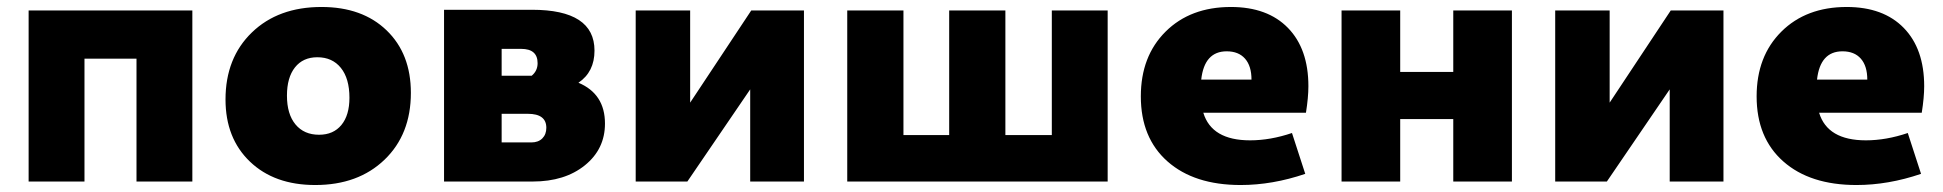

<svg xmlns="http://www.w3.org/2000/svg" viewBox="-20 -520 5565 550"><path d="M62 0V-490H531V0H371V-352H222V0Z M883 10Q766 10 696 -57Q626 -124 626 -235Q626 -354 701.5 -427Q777 -500 901 -500Q1018 -500 1087.5 -433Q1157 -366 1157 -254Q1157 -135 1081.5 -62.5Q1006 10 883 10ZM894 -134Q935 -134 958 -162Q981 -190 981 -240Q981 -295 956.5 -325.5Q932 -356 889 -356Q848 -356 825 -327Q802 -298 802 -246Q802 -193 826.5 -163.5Q851 -134 894 -134Z M1252 0V-492H1504Q1683 -492 1683 -375Q1683 -314 1637 -283Q1713 -251 1713 -166Q1713 -93 1655.5 -46.5Q1598 0 1506 0ZM1417 -380V-303H1503Q1520 -317 1520 -339Q1520 -380 1473 -380ZM1417 -112H1502Q1522 -112 1533.5 -123.5Q1545 -135 1545 -154Q1545 -194 1492 -194H1417Z M1801 0V-490H1957V-226L2132 -490H2283V0H2129V-264L1949 0Z M2407 0V-490H2568V-133H2699V-490H2860V-133H2993V-490H3153V0Z M3534 10Q3401 10 3324.5 -57.5Q3248 -125 3248 -244Q3248 -359 3319 -429.5Q3390 -500 3506 -500Q3611 -500 3669.5 -440Q3728 -380 3728 -273Q3728 -241 3721 -197H3427Q3451 -118 3561 -118Q3619 -118 3681 -139L3719 -22Q3625 10 3534 10ZM3494 -373Q3430 -373 3421 -292H3565Q3565 -331 3546.5 -352Q3528 -373 3494 -373Z M3823 0V-490H3991V-314H4143V-490H4311V0H4143V-179H3991V0Z M4435 0V-490H4591V-226L4766 -490H4917V0H4763V-264L4583 0Z M5298 10Q5165 10 5088.5 -57.5Q5012 -125 5012 -244Q5012 -359 5083 -429.5Q5154 -500 5270 -500Q5375 -500 5433.5 -440Q5492 -380 5492 -273Q5492 -241 5485 -197H5191Q5215 -118 5325 -118Q5383 -118 5445 -139L5483 -22Q5389 10 5298 10ZM5258 -373Q5194 -373 5185 -292H5329Q5329 -331 5310.5 -352Q5292 -373 5258 -373Z"/></svg>

Font: Cantarell Extra Bold
Style: Regular
Weight: 800
Designer: Dave Crossland, Nikolaus Waxweiler, Florian Fecher, Jacques Le Bailly, Eben Sorkin, Alexei Vanyashin, Alexios Zavras, Em
Version: Version 0.303